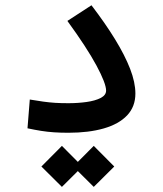

<svg xmlns="http://www.w3.org/2000/svg" viewBox="-20 -506 626 736"><path d="M242.2 2.9Q212.4 2.9 187 1.2Q161.6 -0.5 137.2 -4.4Q112.8 -8.3 85.4 -14.2L94.2 -124.5Q122.6 -119.6 145.5 -116.5Q168.5 -113.3 191.2 -111.8Q213.9 -110.4 242.2 -110.4Q278.3 -110.4 311.5 -115Q344.7 -119.6 365.7 -130.4Q386.7 -141.1 386.7 -158.7Q386.7 -186 349.9 -254.6Q313 -323.2 238.3 -425.8L330.6 -485.8Q383.3 -417 420.9 -355.7Q458.5 -294.4 478.8 -242.2Q499 -189.9 499 -147.5Q499 -97.2 467.3 -63.7Q435.5 -30.3 377.9 -13.7Q320.3 2.9 242.2 2.9ZM339.4 210.4 260.7 132.3 339.4 53.2 418 132.3ZM217.3 210.4 138.7 132.3 217.3 53.2 295.9 132.3Z"/></svg>

Font: Cascadia Code Medium
Style: Regular
Weight: 500
Monospace: yes
Designer: Aaron Bell
Foundry: Saja Typeworks
Version: Version 2407.024